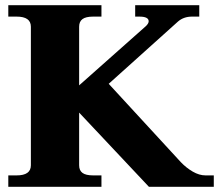

<svg xmlns="http://www.w3.org/2000/svg" viewBox="-20 -720 851 740"><path d="M804 -44V0H554L285 -286V-83Q285 -63 298 -53.5Q311 -44 339 -44H371V0H12V-44H44Q99 -44 99 -83V-617Q99 -656 44 -656H12V-700H371V-656H339Q311 -656 298 -646.5Q285 -637 285 -617V-391L543 -620Q553 -630 553 -638Q553 -656 517 -656H501V-700H748V-656H720Q688 -656 666 -637L399 -397L677 -95Q698 -73 723 -58.5Q748 -44 772 -44Z"/></svg>

Font: Taviraj
Style: Bold
Weight: 700
Designer: Katatrad Team
Foundry: CadsonDemak
Version: Version 1.001